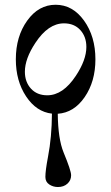

<svg xmlns="http://www.w3.org/2000/svg" viewBox="-20 -459 456 787"><path d="M44.9 -215.8Q44.9 -309.6 91.6 -374.5Q138.2 -439.5 208 -439.5Q277.8 -439.5 324.5 -374.5Q371.1 -309.6 371.1 -215.8Q371.1 -125 327.1 -61Q283.2 2.9 216.8 7.3Q217.8 109.9 240.7 166Q271.5 240.2 271.5 259.3Q271.5 280.3 256.3 293.9Q241.2 307.6 217.3 307.6Q197.8 307.6 181.9 297.1Q166 286.6 166 266.1Q166 240.2 176.8 183.6Q192.4 102.1 192.9 6.8Q128.9 -0.5 86.9 -64Q44.9 -127.4 44.9 -215.8ZM82 -165Q82 -123 106.9 -95.7Q131.8 -68.4 173.8 -68.4Q238.3 -68.4 291 -148.4Q334 -213.4 334 -266.6Q334 -308.6 309.1 -335.9Q284.2 -363.3 242.2 -363.3Q177.7 -363.3 125 -283.2Q82 -218.3 82 -165Z"/></svg>

Font: Theano Didot
Style: Regular
Weight: 400
Designer: Alexey Kryukov
Version: Version 2.0